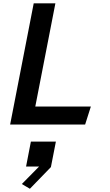

<svg xmlns="http://www.w3.org/2000/svg" viewBox="-20 -750 660 1156"><path d="M41 0H492.5L527 -108.5H192.5L313.5 -730H183ZM111.5 358 160 386.5 286.5 256 316.5 102.5H166L137 252.5H215.5Z"/></svg>

Font: Monaspace Krypton SemiBold
Style: Italic
Weight: 600
Italic angle: -11°
Designer: Riley Cran & the Lettermatic Team
Foundry: Lettermatic
Version: Version 1.101 (Monaspace Krypton)